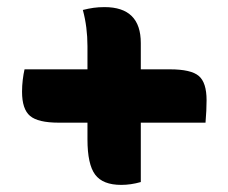

<svg xmlns="http://www.w3.org/2000/svg" viewBox="-20 -570 640 540"><path d="M49 -375H226V-440Q226 -494 213 -542Q229 -546 243 -548Q257 -550 274 -550Q376 -550 376 -449V-375H458Q517 -375 539 -356.5Q561 -338 561 -288Q561 -260 558 -225H376V-58Q348 -50 321 -50Q269 -50 247.5 -79Q226 -108 226 -178V-225H145Q87 -225 64.5 -244Q42 -263 42 -312Q42 -329 44 -345.5Q46 -362 49 -375Z"/></svg>

Font: Recursive Sn Csl St XBd
Style: Regular
Weight: 800
Version: Version 1.085;hotconv 1.1.0;makeotfexe 2.6.0; ttfautohint (v